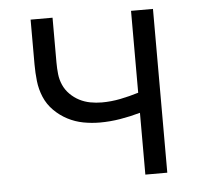

<svg xmlns="http://www.w3.org/2000/svg" viewBox="-44 -575 637 619"><g transform="rotate(-5 275.0 -265.0)"><path d="M402 0V-200Q370 -191 337 -185.5Q304 -180 271 -180Q244 -180 217.5 -185Q191 -190 167 -202.5Q143 -215 123.5 -234.5Q104 -254 93.5 -279Q83 -304 80 -331Q77 -358 77 -385V-530H148V-385Q148 -366 150 -347.5Q152 -329 159.5 -312Q167 -295 180.5 -281.5Q194 -268 210.5 -259.5Q227 -251 245.5 -247.5Q264 -244 283 -244Q313 -244 343 -250Q373 -256 402 -265V-530H473V0Z"/></g></svg>

Font: Lode
Style: Regular
Weight: 400
Monospace: yes
Designer: Belleve Invis
Foundry: Belleve Invis
Version: Version 29.2.0; ttfautohint (v1.8.3)